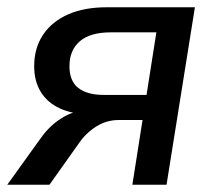

<svg xmlns="http://www.w3.org/2000/svg" viewBox="-24 -508 593 528"><path d="M-4 0 88 -128Q112 -162 144.5 -182.5Q177 -203 206 -203H226L225 -193Q175 -194 140.5 -210Q106 -226 88 -255.5Q70 -285 70 -326Q70 -376 94.5 -412.5Q119 -449 163.5 -468.5Q208 -488 269 -488H512L434 0H340L368 -178H303Q269 -178 240.5 -160Q212 -142 193 -114L112 0ZM261 -247H379L406 -419H280Q224 -419 195.5 -394.5Q167 -370 167 -326Q167 -285 191.5 -266Q216 -247 261 -247Z"/></svg>

Font: Nunito Sans 12pt SemiBold
Style: Italic
Weight: 600
Italic angle: -9°
Designer: Vernon Adams
Foundry: Vernon Adams
Version: Version 3.101;gftools[0.9.27]